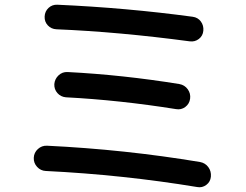

<svg xmlns="http://www.w3.org/2000/svg" viewBox="-20 -764 1040 813"><path d="M174 -40Q152 -41 137 -57.5Q122 -74 123 -96Q124 -118 140.5 -133Q157 -148 179 -147Q509 -131 827 -78Q849 -74 862 -56.5Q875 -39 873 -16Q871 6 853.5 19Q836 32 815 28Q500 -24 174 -40ZM740 -408Q762 -404 775 -386Q788 -368 785 -346Q782 -324 764.5 -311Q747 -298 725 -302Q487 -340 259 -352Q237 -354 223 -370Q209 -386 210 -408Q212 -430 228 -445Q244 -460 266 -459Q500 -447 740 -408ZM783 -589Q484 -629 219 -640Q197 -641 182.5 -656.5Q168 -672 169 -694Q170 -716 185.5 -730.5Q201 -745 223 -744Q515 -731 796 -693Q818 -690 830.5 -673Q843 -656 841 -634Q839 -612 822 -599Q805 -586 783 -589Z"/></svg>

Font: Rounded Mplus 1c Medium
Style: Regular
Weight: 500
Version: Version 1.059.20150529